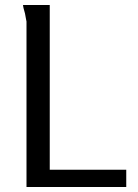

<svg xmlns="http://www.w3.org/2000/svg" viewBox="-20 -748 554 768"><path d="M72 -728H179V-69H485V0H86V-662Q85 -665 84 -672L80 -694L74 -716Q73 -720 72.5 -724Q72 -728 72 -728Z"/></svg>

Font: Rosario
Style: Regular
Weight: 400
Designer: Hector Gatti
Foundry: Omnibus-Type
Version: Version 1.002